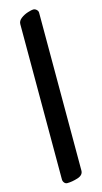

<svg xmlns="http://www.w3.org/2000/svg" viewBox="-148 -749 576 1081"><g transform="rotate(-15 139.5 -208.0)"><path d="M77 261V-644Q77 -663 95.5 -677Q114 -691 136.5 -698Q159 -705 168 -705Q179 -705 187.5 -697Q196 -689 196 -679V241Q196 268 162.5 278.5Q129 289 101 289Q91 289 84 280.5Q77 272 77 261Z"/></g></svg>

Font: EB Garamond ExtraBold
Style: Italic
Weight: 800
Italic angle: -17.2°
Designer: Georg Duffner and Octavio Pardo
Foundry: Georg Duffner
Version: Version 1.000